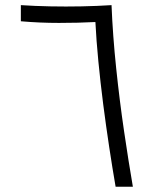

<svg xmlns="http://www.w3.org/2000/svg" viewBox="-20 -713 626 733"><path d="M421.4 0Q409.2 -70.3 397 -150.9Q384.8 -231.4 374 -314.9Q363.3 -398.4 355.5 -478.8Q347.7 -559.1 344.2 -628.9Q278.3 -625.5 205.1 -625.5Q131.8 -625.5 59.6 -631.8V-693.4Q111.8 -689.9 171.6 -688.7Q231.4 -687.5 291.7 -688.7Q352.1 -689.9 405.8 -693.4Q410.6 -575.7 423.6 -452.1Q436.5 -328.6 453.6 -212.4Q470.7 -96.2 487.3 0Z"/></svg>

Font: Cascadia Code NF Light
Style: Regular
Weight: 300
Monospace: yes
Designer: Aaron Bell
Foundry: Saja Typeworks
Version: Version 2404.023; ttfautohint (v1.8.4)